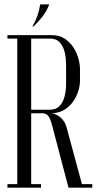

<svg xmlns="http://www.w3.org/2000/svg" viewBox="-20 -860 460 880"><path d="M59.1 -699H216.8Q252.2 -699 276.8 -682.7Q301.4 -666.4 317 -641.7Q332.6 -617 339.6 -590.7Q346.6 -564.4 346.6 -544V-489.8Q346.6 -467.2 338.4 -441.2Q330.1 -415.2 313.8 -392.6Q297.4 -369.9 272.4 -355.4Q247.5 -341 213.8 -341H122.9V0H59.1ZM282.9 -475.4V-558.4Q282.9 -573.5 281.1 -594.4Q279.2 -615.4 271.9 -635.5Q264.5 -655.6 250 -669.3Q235.5 -683 210.4 -683H122.9V-357H207Q237 -357 253.6 -374.9Q270.1 -392.8 276.5 -420Q282.9 -447.2 282.9 -475.4ZM14.1 -683V-699H59.1V-683ZM14.1 0V-16H59.1V0ZM122.9 0V-16H167.9V0ZM171.6 -341H214.2Q220 -341 229.4 -337.8Q238.9 -334.5 250.4 -327.1Q262 -319.6 271.7 -305.8Q281.4 -291.9 286.6 -271L359.9 0H294L221.4 -275.5Q215.6 -300.5 209.2 -314.8Q202.8 -329.1 194.2 -335.1Q185.6 -341 171.6 -341ZM352.8 -16H402.9V0H355.2ZM133.9 -739H128.9Q144.5 -767.1 152.4 -790.4Q160.2 -813.8 164.2 -839.9H205.9Q193.2 -808.2 174.9 -784.4Q156.5 -760.5 133.9 -739Z"/></svg>

Font: Emberly Black
Style: Regular
Weight: 900
Designer: Rajesh Rajput
Foundry: Rajesh Rajput
Version: Version 1.000